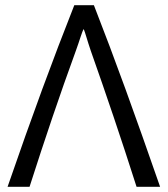

<svg xmlns="http://www.w3.org/2000/svg" viewBox="-20 -712 642 734"><path d="M502 2C443 -183 386 -351 327 -518C313 -559 306 -587 300 -601C293 -590 285 -559 270 -518C209 -351 152 -182 93 2H9C105 -276 181 -482 264 -692H339C421 -482 495 -277 592 2Z"/></svg>

Font: Repo Regular
Style: Regular
Weight: 400
Designer: Stefan Peev
Foundry: Context Ltd
Version: Version 1.502